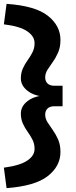

<svg xmlns="http://www.w3.org/2000/svg" viewBox="-28 -822 394 994"><path d="M6 152 -8 46Q75 35 113 9.5Q151 -16 151 -51Q151 -77 140.5 -98Q130 -119 115.5 -139Q101 -159 90.5 -182Q80 -205 80 -234Q80 -272 115 -299Q150 -326 211 -329V-321Q150 -324 115 -351.5Q80 -379 80 -416Q80 -445 90.5 -468Q101 -491 115.5 -511Q130 -531 140.5 -552Q151 -573 151 -599Q151 -634 113 -660Q75 -686 -8 -696L6 -802Q154 -792 219.5 -740.5Q285 -689 285 -615Q285 -578 273 -550.5Q261 -523 245.5 -501.5Q230 -480 218 -461Q206 -442 206 -421Q206 -402 218 -390Q230 -378 254 -378H296V-272H254Q230 -272 218 -260Q206 -248 206 -229Q206 -208 218 -189Q230 -170 245.5 -148.5Q261 -127 273 -99.5Q285 -72 285 -35Q285 38 219.5 89.5Q154 141 6 152Z"/></svg>

Font: Radio Canada Big
Style: Bold
Weight: 700
Designer: Étienne Aubert Bonn
Foundry: Coppers and Brasses
Version: Version 1.001